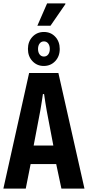

<svg xmlns="http://www.w3.org/2000/svg" viewBox="-20 -1121 522 1141"><path d="M0 0 153 -687H327L482 0H345L314 -146H162L133 0ZM180 -256H297L258 -461Q257 -467 255 -479Q253 -491 250.5 -505.5Q248 -520 246 -535Q244 -550 242 -562H235Q233 -547 230 -528Q227 -509 224 -490.5Q221 -472 219 -461ZM240 -729Q200 -729 173 -757.5Q146 -786 146 -830Q146 -874 173 -902.5Q200 -931 241 -931Q282 -931 308.5 -902.5Q335 -874 335 -830Q335 -786 308 -757.5Q281 -729 240 -729ZM241 -785Q257 -785 266.5 -797.5Q276 -810 276 -830Q276 -850 266.5 -862.5Q257 -875 241 -875Q225 -875 215.5 -862.5Q206 -850 206 -830Q206 -810 215.5 -797.5Q225 -785 241 -785ZM202 -968 260 -1101H368L369 -1097L280 -968Z"/></svg>

Font: Archivo ExtraCondensed
Style: Bold
Weight: 700
Width: 2
Designer: Hector Gatti
Foundry: Omnibus-Type
Version: Version 2.001